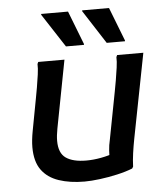

<svg xmlns="http://www.w3.org/2000/svg" viewBox="-54 -808 750 868"><g transform="rotate(-5 321.0 -374.0)"><path d="M73 -163Q73 -179 75 -197.5Q77 -216 81 -237L108 -381Q112 -401 117 -430.5Q122 -460 126 -488.5Q130 -517 129 -536L133 -545H252L193 -237Q190 -221 188.5 -207.5Q187 -194 187 -182Q187 -126 219 -104Q251 -82 311 -82Q343 -82 378 -88.5Q413 -95 441 -106L417 -75Q416 -93 417.5 -117.5Q419 -142 425 -167L466 -381Q470 -401 475 -430.5Q480 -460 484 -488.5Q488 -517 487 -536L491 -545H610L535 -160Q529 -129 524.5 -97Q520 -65 519 -36L514 -28Q484 -16 444 -7Q404 2 364.5 7Q325 12 295 12Q229 12 178.5 -5Q128 -22 100.5 -60Q73 -98 73 -163ZM264 -604 165 -756V-760H287L346 -608V-604ZM449 -604 351 -756V-760H473L532 -608V-604Z"/></g></svg>

Font: Kufam Medium
Style: Italic
Weight: 500
Italic angle: -11°
Designer: Artur Schmal
Foundry: Original Type
Version: Version 1.301; ttfautohint (v1.8.3)